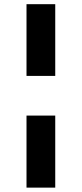

<svg xmlns="http://www.w3.org/2000/svg" viewBox="-20 -747 385 904"><path d="M104.8 -202.8V136.4H240.1V-202.8ZM104.8 -389.6H240.1V-727.3H104.8Z"/></svg>

Font: Margiela Sans
Style: Bold
Weight: 700
Designer: Stefan Endress, Andreas Faust
Version: Version 1.100;FEAKit 1.0